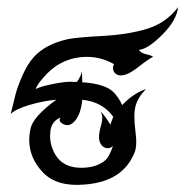

<svg xmlns="http://www.w3.org/2000/svg" viewBox="-20 -520 520 539"><path d="M211 -240Q207 -201 191.5 -182Q176 -163 159 -171Q142 -179 150 -190Q125 -180 121.5 -152.5Q118 -125 128 -101Q148 -49 208 -49Q236 -49 255 -57.5Q274 -66 281.5 -76.5Q289 -87 297 -110Q287 -101 275.5 -105Q264 -109 259.5 -123.5Q255 -138 263.5 -167.5Q272 -197 260 -210Q275 -195 290 -170Q293 -180 298 -192Q268 -234 211 -240ZM480 -500Q476 -463 435.5 -422.5Q395 -382 370 -380Q375 -371 391 -367.5Q407 -364 410 -360Q403 -359 366.5 -330.5Q330 -302 310 -310Q302 -313 298.5 -321.5Q295 -330 300 -340Q259 -363 214 -360Q146 -356 100 -300Q84 -282 80 -270Q96 -278 130 -284.5Q164 -291 177.5 -290.5Q191 -290 193 -290Q195 -290 196 -290Q207 -305 210 -320Q210 -312 211 -289Q276 -285 300 -260Q314 -245 323 -225Q354 -258 390 -270Q368 -248 361 -224Q354 -200 360 -154Q366 -108 357 -90Q324 -10 218 -2Q140 5 101 -35.5Q62 -76 62 -128Q63 -155 69 -169Q83 -200 138 -240Q102 -237 63 -225.5Q24 -214 10 -200Q19 -237 24 -256.5Q29 -276 43 -308Q57 -340 75 -360Q108 -396 170 -410Q193 -415 267 -419Q341 -423 394 -439.5Q447 -456 480 -500Z"/></svg>

Font: SOV_mook
Style: Book
Weight: 400
Version: Version 1.00